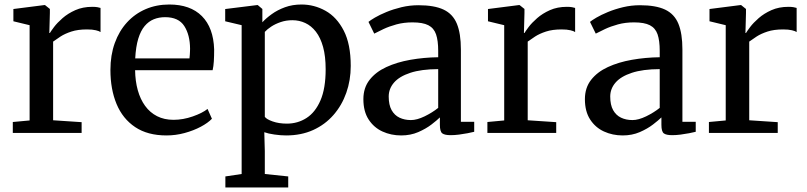

<svg xmlns="http://www.w3.org/2000/svg" viewBox="-20 -590 3579 852"><path d="M36.8 0V-48.6L111.4 -55.5V-478.2L39.4 -495.6V-550L177.4 -567.6H179.6L201.3 -550.2V-531.9L198.9 -443.5H201.3Q205.8 -451.4 219.8 -470.1Q233.9 -488.8 257.6 -509.5Q281.2 -530.2 314.3 -545Q347.4 -559.7 389.5 -559.7Q403.9 -559.7 412.3 -558.1Q420.8 -556.6 426.1 -554.8V-447.7Q420.5 -452.1 405.3 -455.7Q390.1 -459.4 366.2 -459.4Q325.3 -459.4 296.8 -450Q268.2 -440.6 248.8 -428.1Q229.5 -415.5 215.7 -405.4V-56.3L342.2 -47.9V0Z M718.7 11Q635.1 11 579.8 -26Q524.5 -63 497.2 -128.6Q470 -194.2 470 -279.4Q470 -345.3 489.3 -398.9Q508.6 -452.4 543.6 -490.6Q578.5 -528.8 626.3 -549.4Q674.1 -570 731.1 -570Q824.5 -570 875.8 -518.6Q927.2 -467.2 930.3 -370.6Q930.3 -340.5 928.9 -318.1Q927.5 -295.6 923.5 -278.4H579.5Q580.2 -230.1 591.4 -189.7Q602.7 -149.3 624.1 -119.9Q645.5 -90.5 677.1 -74.4Q708.7 -58.3 750.1 -58.3Q792.3 -58.3 835.2 -73.3Q878.1 -88.3 901 -106.6L920.4 -63Q902.5 -44.3 870.8 -27.5Q839 -10.6 799.4 0.2Q759.8 11 718.7 11ZM580 -330.9H820.8Q821.7 -337.9 822.3 -346.5Q822.9 -355.1 823.1 -362.7Q823.4 -370.4 823.4 -374.2Q823 -435 797.8 -474.4Q772.6 -513.8 712.5 -513.8Q685.6 -513.8 662.6 -504.6Q639.6 -495.3 621.9 -474.4Q604.3 -453.5 593.5 -418.2Q582.8 -383 580 -330.9Z M1536.4 -297.4Q1536.4 -234.1 1516.7 -178.3Q1497.1 -122.5 1459.8 -79.8Q1422.6 -37.1 1369.6 -13Q1316.5 11 1249.6 11Q1225.4 11 1197.9 7Q1170.3 3.1 1152.8 -3.3L1155.1 80.6V182.1L1259 192.9V242H980.1V192.9L1052.3 182.1V-478.3L979.3 -495.6V-549.9L1121.7 -567.6H1123.7L1144.2 -550.2V-491.1Q1160.6 -509.1 1185.9 -527.3Q1211.1 -545.6 1244.4 -557.8Q1277.7 -570 1317.9 -570Q1374.5 -570 1424.5 -542.1Q1474.5 -514.1 1505.4 -454.1Q1536.4 -394 1536.4 -297.4ZM1277.6 -500.3Q1249.8 -500.3 1225.8 -492.1Q1201.8 -484 1183.6 -472Q1165.3 -460 1155.1 -448.5V-71.7Q1162.4 -60.8 1190 -51.1Q1217.5 -41.4 1253.3 -41.4Q1301.1 -41.4 1340.1 -66.4Q1379.1 -91.4 1402.1 -144.5Q1425.1 -197.7 1425.1 -282.6Q1425.1 -340.3 1413.7 -381.6Q1402.2 -422.9 1381.8 -449.3Q1361.3 -475.6 1334.6 -487.9Q1308 -500.3 1277.6 -500.3Z M1592.5 -149.9Q1592.5 -200.5 1620 -235.6Q1647.5 -270.8 1694.4 -292.4Q1741.4 -314.1 1800.9 -324.6Q1860.3 -335.1 1924.5 -336V-364.4Q1924.5 -409.7 1915 -437.6Q1905.4 -465.4 1880.7 -478.1Q1856 -490.7 1810.6 -490.7Q1771.9 -490.7 1739.3 -481.8Q1706.8 -472.9 1681.8 -461.1Q1656.7 -449.4 1640.7 -440.8L1615.1 -492.9Q1622.8 -499.6 1643.6 -511.9Q1664.4 -524.1 1694.8 -536.7Q1725.3 -549.3 1761.8 -558.1Q1798.3 -566.8 1836.9 -566.8Q1907.2 -566.8 1948.4 -547.4Q1989.6 -527.9 2007.4 -484.6Q2025.2 -441.3 2025.2 -370.3V-49.5H2084.3V-5.2Q2073.1 -2.3 2055 1.2Q2036.9 4.7 2016.8 7.3Q1996.7 9.8 1979.9 9.8Q1953.6 9.8 1942.8 1.9Q1932 -6 1932 -36V-69Q1919.5 -56.6 1894.8 -37.6Q1870.2 -18.7 1836 -3.8Q1801.8 11 1760.1 11Q1715.3 11 1677.1 -6.5Q1639 -24 1615.8 -59.7Q1592.5 -95.4 1592.5 -149.9ZM1803.4 -57.2Q1830.2 -57.2 1864.4 -73.8Q1898.6 -90.5 1924.5 -111.3V-283.3Q1849.4 -283 1800.8 -266.9Q1752.1 -250.9 1728.5 -223.6Q1704.9 -196.4 1704.9 -161.6Q1704.9 -124.5 1717.7 -101.4Q1730.6 -78.4 1752.9 -67.8Q1775.2 -57.2 1803.4 -57.2Z M2142.8 0V-48.6L2217.4 -55.5V-478.2L2145.4 -495.6V-550L2283.4 -567.6H2285.6L2307.3 -550.2V-531.9L2304.9 -443.5H2307.3Q2311.8 -451.4 2325.8 -470.1Q2339.9 -488.8 2363.6 -509.5Q2387.2 -530.2 2420.3 -545Q2453.4 -559.7 2495.5 -559.7Q2509.9 -559.7 2518.3 -558.1Q2526.8 -556.6 2532.1 -554.8V-447.7Q2526.5 -452.1 2511.3 -455.7Q2496.1 -459.4 2472.2 -459.4Q2431.3 -459.4 2402.8 -450Q2374.2 -440.6 2354.8 -428.1Q2335.5 -415.5 2321.7 -405.4V-56.3L2448.2 -47.9V0Z M2575.5 -149.9Q2575.5 -200.5 2603 -235.6Q2630.5 -270.8 2677.4 -292.4Q2724.4 -314.1 2783.9 -324.6Q2843.3 -335.1 2907.5 -336V-364.4Q2907.5 -409.7 2898 -437.6Q2888.4 -465.4 2863.7 -478.1Q2839 -490.7 2793.6 -490.7Q2754.9 -490.7 2722.3 -481.8Q2689.8 -472.9 2664.8 -461.1Q2639.7 -449.4 2623.7 -440.8L2598.1 -492.9Q2605.8 -499.6 2626.6 -511.9Q2647.4 -524.1 2677.8 -536.7Q2708.3 -549.3 2744.8 -558.1Q2781.3 -566.8 2819.9 -566.8Q2890.2 -566.8 2931.4 -547.4Q2972.6 -527.9 2990.4 -484.6Q3008.2 -441.3 3008.2 -370.3V-49.5H3067.3V-5.2Q3056.1 -2.3 3038 1.2Q3019.9 4.7 2999.8 7.3Q2979.7 9.8 2962.9 9.8Q2936.6 9.8 2925.8 1.9Q2915 -6 2915 -36V-69Q2902.5 -56.6 2877.8 -37.6Q2853.2 -18.7 2819 -3.8Q2784.8 11 2743.1 11Q2698.3 11 2660.1 -6.5Q2622 -24 2598.8 -59.7Q2575.5 -95.4 2575.5 -149.9ZM2786.4 -57.2Q2813.2 -57.2 2847.4 -73.8Q2881.6 -90.5 2907.5 -111.3V-283.3Q2832.4 -283 2783.8 -266.9Q2735.1 -250.9 2711.5 -223.6Q2687.9 -196.4 2687.9 -161.6Q2687.9 -124.5 2700.7 -101.4Q2713.6 -78.4 2735.9 -67.8Q2758.2 -57.2 2786.4 -57.2Z M3125.8 0V-48.6L3200.4 -55.5V-478.2L3128.4 -495.6V-550L3266.4 -567.6H3268.6L3290.3 -550.2V-531.9L3287.9 -443.5H3290.3Q3294.8 -451.4 3308.8 -470.1Q3322.9 -488.8 3346.6 -509.5Q3370.2 -530.2 3403.3 -545Q3436.4 -559.7 3478.5 -559.7Q3492.9 -559.7 3501.3 -558.1Q3509.8 -556.6 3515.1 -554.8V-447.7Q3509.5 -452.1 3494.3 -455.7Q3479.1 -459.4 3455.2 -459.4Q3414.3 -459.4 3385.8 -450Q3357.2 -440.6 3337.8 -428.1Q3318.5 -415.5 3304.7 -405.4V-56.3L3431.2 -47.9V0Z"/></svg>

Font: Merriweather 7pt Light
Style: Regular
Weight: 300
Designer: Eben Sorkin
Foundry: Eben Sorkin
Version: Version 2.200;gftools[0.9.31]